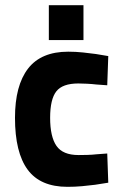

<svg xmlns="http://www.w3.org/2000/svg" viewBox="-20 -711 476 743"><path d="M244 -511Q273 -511 301 -508Q329 -505 351 -502Q377 -498 399 -494L395 -381Q373 -382 353 -384Q336 -386 316.5 -387Q297 -388 283 -388Q222 -388 198 -357.5Q174 -327 174 -255Q174 -182 198.5 -146.5Q223 -111 284 -111Q298 -111 317.5 -111.5Q337 -112 354 -114Q374 -115 395 -117L399 -4Q374 0 348 4Q325 7 297.5 9.5Q270 12 241 12Q136 12 87 -54.5Q38 -121 38 -255Q38 -380 88.5 -445.5Q139 -511 244 -511ZM169 -691H303V-556H169Z"/></svg>

Font: Panefresco 999wt
Style: Regular
Weight: 900
Version: Version 1.001